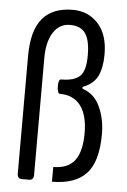

<svg xmlns="http://www.w3.org/2000/svg" viewBox="-51 -740 517 779"><g transform="rotate(5 207.0 -351.0)"><path d="M97.7 0H67.9Q63 0 59.6 -1Q56.2 -2 52.7 -6.8Q49.3 -11.7 49.3 -20.5V-499Q49.3 -604 91.1 -653.1Q132.8 -702.1 213.9 -702.1Q277.3 -702.1 317.6 -658Q357.9 -613.8 357.9 -533.2Q357.9 -480 342 -446Q326.2 -412.1 284.2 -395.5Q279.8 -393.6 279.8 -390.4Q279.8 -387.2 284.7 -385.3Q331.1 -369.1 353.3 -319.6Q375.5 -270 375.5 -210.4Q375.5 -97.2 329.8 -48.6Q284.2 0 190.4 0V-60.1Q250 -60.1 277.6 -96.4Q305.2 -132.8 305.2 -206.5Q305.2 -281.2 275.9 -319.6Q246.6 -357.9 191.4 -357.9Q186 -357.9 183.1 -366.9Q180.2 -376 180.2 -387.7Q180.2 -416.5 191.4 -416.5Q244.1 -416.5 267.3 -438.2Q290.5 -460 290.5 -522.5Q290.5 -585 271 -612.5Q251.5 -640.1 208.5 -640.1Q164.6 -640.1 140.1 -601.3Q115.7 -562.5 115.7 -498V-21Q115.7 0 97.7 0Z"/></g></svg>

Font: BenchNine
Style: Regular
Weight: 400
Designer: Vernon Adams
Foundry: Vernon Adams
Version: Version 1 ; ttfautohint (v0.92.18-e454-dirty) -l 8 -r 50 -G 